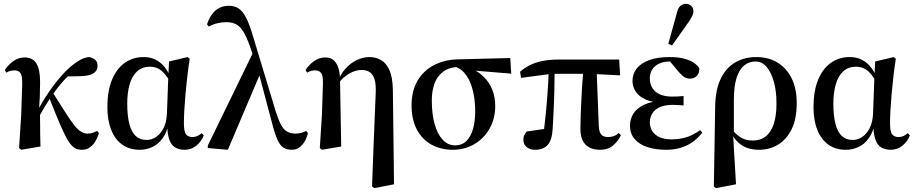

<svg xmlns="http://www.w3.org/2000/svg" viewBox="-20 -764 4740 996"><path d="M90 13 79 4 90 -168 95 -321Q97 -368 87 -383.5Q77 -399 55 -399Q45 -399 34.5 -396.5Q24 -394 13 -387L5 -401Q21 -426 48 -446Q75 -466 107 -466Q150 -466 169 -434.5Q188 -403 188 -339Q188 -300 186.5 -262.5Q185 -225 182 -186H187Q188 -156 188 -125.5Q188 -95 188.5 -65Q189 -35 190 -4ZM160 -117 138 -137H150L160 -160Q184 -210 216 -260Q248 -310 283.5 -353Q319 -396 352 -423Q378 -444 399 -455Q420 -466 443 -468Q460 -465 473 -454.5Q486 -444 486 -423Q486 -396 463.5 -383Q441 -370 403 -369L311 -367L387 -412Q359 -394 335 -371Q311 -348 290 -322.5Q269 -297 251 -269L243 -259Q229 -238 215 -215Q201 -192 187.5 -167.5Q174 -143 160 -117ZM405 13Q384 13 367.5 3.5Q351 -6 333.5 -34Q316 -62 293 -115.5Q270 -169 235 -258L255 -282Q295 -219 321 -178Q347 -137 366 -113.5Q385 -90 401 -80.5Q417 -71 435 -71Q452 -71 464 -76Q476 -81 484 -85L493 -74Q486 -49 473.5 -29Q461 -9 444 2Q427 13 405 13Z M705 13Q652 13 614.5 -13.5Q577 -40 557 -90Q537 -140 537 -208Q537 -291 560.5 -349Q584 -407 626.5 -437.5Q669 -468 725 -468Q761 -468 788 -454Q815 -440 834 -416Q853 -392 865 -361H877L868 -330Q852 -359 836 -378.5Q820 -398 801 -408Q782 -418 757 -418Q718 -418 691.5 -394Q665 -370 652.5 -326.5Q640 -283 640 -227Q640 -163 651 -121Q662 -79 684 -58.5Q706 -38 741 -38Q766 -38 789 -53Q812 -68 828 -98.5Q844 -129 846 -176L853 -366L857 -445L953 -468L964 -459Q957 -414 951.5 -366Q946 -318 942 -273Q938 -228 936 -190Q934 -152 934 -126Q934 -80 945.5 -66.5Q957 -53 979 -53Q992 -53 1004 -58.5Q1016 -64 1026 -73L1037 -62Q1025 -30 998.5 -8.5Q972 13 938 13Q909 13 888 0.5Q867 -12 857 -43.5Q847 -75 847 -132L858 -137Q848 -81 824.5 -48Q801 -15 769.5 -1Q738 13 705 13Z M1058 4V-9L1296 -498L1334 -392L1162 13ZM1494 13Q1467 13 1449.5 1.5Q1432 -10 1418 -42Q1404 -74 1389 -134L1315 -413L1311 -427L1287 -493Q1268 -552 1250 -586.5Q1232 -621 1210 -635Q1188 -649 1155 -649Q1131 -649 1108 -643.5Q1085 -638 1063 -626L1054 -638Q1064 -668 1079.5 -689.5Q1095 -711 1117 -722.5Q1139 -734 1167 -734Q1197 -734 1218 -720Q1239 -706 1256 -673.5Q1273 -641 1290 -584L1411 -184Q1425 -140 1438.5 -115.5Q1452 -91 1470 -81Q1488 -71 1513 -71Q1527 -71 1541.5 -74.5Q1556 -78 1568 -85L1577 -74Q1573 -53 1562 -33Q1551 -13 1534 0Q1517 13 1494 13Z M1639 4 1650 -168 1655 -321Q1657 -368 1647 -383.5Q1637 -399 1615 -399Q1605 -399 1594.5 -396.5Q1584 -394 1573 -387L1565 -401Q1581 -426 1608 -446Q1635 -466 1667 -466Q1695 -466 1711.5 -451Q1728 -436 1736 -409Q1744 -382 1744 -346V-339L1750 -4L1650 13ZM1910 203 1918 -11 1929 -282Q1931 -324 1923.5 -350.5Q1916 -377 1899 -389Q1882 -401 1856 -401Q1831 -401 1806 -389.5Q1781 -378 1760 -359Q1739 -340 1727 -315L1715 -334L1730 -333Q1744 -376 1770.5 -406Q1797 -436 1830 -452Q1863 -468 1896 -468Q1929 -468 1956.5 -452.5Q1984 -437 2000.5 -399.5Q2017 -362 2018 -296L2024 192L1921 212Z M2328 13Q2268 13 2219.5 -13Q2171 -39 2143 -91Q2115 -143 2115 -218Q2115 -292 2145.5 -344.5Q2176 -397 2230 -425.5Q2284 -454 2353 -456L2627 -463L2632 -382L2388 -402L2356 -417Q2306 -414 2276 -390Q2246 -366 2233 -328Q2220 -290 2220 -244Q2220 -171 2235 -119Q2250 -67 2277 -38.5Q2304 -10 2340 -10Q2378 -10 2401 -34Q2424 -58 2434.5 -97.5Q2445 -137 2445 -184Q2445 -235 2437 -275.5Q2429 -316 2414.5 -346.5Q2400 -377 2379.5 -395.5Q2359 -414 2334 -420L2355 -429Q2394 -424 2429 -407.5Q2464 -391 2491 -364Q2518 -337 2533.5 -299Q2549 -261 2549 -213Q2549 -149 2520 -97.5Q2491 -46 2441 -16.5Q2391 13 2328 13Z M2755 13Q2729 13 2712 -1Q2695 -15 2695 -39Q2695 -54 2700 -63.5Q2705 -73 2713 -82Q2733 -85 2752 -87.5Q2771 -90 2790 -93Q2809 -96 2827 -98L2798 -58Q2802 -90 2806 -125Q2810 -160 2813.5 -196Q2817 -232 2819.5 -268.5Q2822 -305 2824 -339.5Q2826 -374 2827 -406H2857Q2857 -378 2856.5 -348.5Q2856 -319 2855.5 -288Q2855 -257 2853.5 -225Q2852 -193 2850.5 -161Q2849 -129 2847 -97Q2844 -38 2821.5 -12.5Q2799 13 2755 13ZM2683 -360 2678 -392Q2702 -413 2731 -427Q2760 -441 2796 -448Q2832 -455 2875 -455H3192L3197 -373L3043 -381H2841ZM3093 13Q3042 13 3015.5 -16Q2989 -45 2991 -105Q2991 -138 2992.5 -171Q2994 -204 2995.5 -239.5Q2997 -275 2999.5 -314.5Q3002 -354 3006 -401L3075 -398L3086 -115Q3087 -81 3098 -67Q3109 -53 3135 -53Q3150 -53 3164 -58Q3178 -63 3189 -74L3201 -63Q3188 -33 3161 -10Q3134 13 3093 13Z M3436 13Q3380 13 3338 -1Q3296 -15 3272 -43Q3248 -71 3248 -112Q3248 -148 3267 -176.5Q3286 -205 3324 -222Q3362 -239 3420 -241L3416 -231Q3365 -232 3330 -247.5Q3295 -263 3278 -288.5Q3261 -314 3261 -344Q3261 -380 3282.5 -408Q3304 -436 3347 -452Q3390 -468 3454 -468Q3497 -468 3528 -460Q3559 -452 3579 -438.5Q3599 -425 3608 -409Q3608 -383 3594 -369.5Q3580 -356 3559 -356Q3547 -356 3537 -360.5Q3527 -365 3518.5 -373Q3510 -381 3500 -392L3450 -452L3491 -456L3512 -439Q3494 -444 3481 -444.5Q3468 -445 3454 -445Q3424 -445 3400.5 -434.5Q3377 -424 3364 -404.5Q3351 -385 3351 -357Q3351 -330 3363.5 -308.5Q3376 -287 3402 -275Q3428 -263 3466 -263Q3481 -263 3495 -263.5Q3509 -264 3526 -266V-217Q3512 -218 3500 -219Q3488 -220 3470 -220Q3437 -220 3413.5 -212Q3390 -204 3376.5 -191Q3363 -178 3357 -162Q3351 -146 3351 -130Q3351 -105 3363 -85Q3375 -65 3400 -53Q3425 -41 3464 -41Q3500 -41 3535.5 -50.5Q3571 -60 3612 -89L3623 -76Q3601 -47 3572.5 -27Q3544 -7 3510 3Q3476 13 3436 13ZM3447 -537 3491 -696Q3497 -722 3509 -733Q3521 -744 3537 -744Q3555 -744 3566 -733.5Q3577 -723 3577 -706Q3577 -694 3570.5 -680.5Q3564 -667 3551 -648L3466 -528Z M3683 203 3687 -27 3690 -210Q3691 -297 3718 -354Q3745 -411 3793 -439.5Q3841 -468 3903 -468Q3967 -468 4014 -439Q4061 -410 4087 -357Q4113 -304 4113 -229Q4113 -147 4086.5 -93.5Q4060 -40 4016 -13.5Q3972 13 3917 13Q3885 13 3858 4Q3831 -5 3809 -25.5Q3787 -46 3771 -79L3769 -90L3767 -102Q3788 -78 3806 -63Q3824 -48 3843 -41.5Q3862 -35 3886 -35Q3925 -35 3952 -56Q3979 -77 3993.5 -120Q4008 -163 4008 -228Q4008 -291 3994.5 -339.5Q3981 -388 3957 -416.5Q3933 -445 3899 -445Q3866 -445 3840.5 -424.5Q3815 -404 3801 -360Q3787 -316 3787 -247V-71L3783 -65L3798 192L3694 212Z M4368 13Q4315 13 4277.5 -13.5Q4240 -40 4220 -90Q4200 -140 4200 -208Q4200 -291 4223.5 -349Q4247 -407 4289.5 -437.5Q4332 -468 4388 -468Q4424 -468 4451 -454Q4478 -440 4497 -416Q4516 -392 4528 -361H4540L4531 -330Q4515 -359 4499 -378.5Q4483 -398 4464 -408Q4445 -418 4420 -418Q4381 -418 4354.5 -394Q4328 -370 4315.5 -326.5Q4303 -283 4303 -227Q4303 -163 4314 -121Q4325 -79 4347 -58.5Q4369 -38 4404 -38Q4429 -38 4452 -53Q4475 -68 4491 -98.5Q4507 -129 4509 -176L4516 -366L4520 -445L4616 -468L4627 -459Q4620 -414 4614.5 -366Q4609 -318 4605 -273Q4601 -228 4599 -190Q4597 -152 4597 -126Q4597 -80 4608.5 -66.5Q4620 -53 4642 -53Q4655 -53 4667 -58.5Q4679 -64 4689 -73L4700 -62Q4688 -30 4661.5 -8.5Q4635 13 4601 13Q4572 13 4551 0.5Q4530 -12 4520 -43.5Q4510 -75 4510 -132L4521 -137Q4511 -81 4487.5 -48Q4464 -15 4432.5 -1Q4401 13 4368 13Z"/></svg>

Font: Source Serif 4 60pt SemiBold
Style: Regular
Weight: 600
Version: Version 4.004;hotconv 1.0.116;makeotfexe 2.5.65601